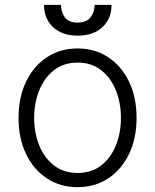

<svg xmlns="http://www.w3.org/2000/svg" viewBox="-20 -750 631 781"><path d="M295.5 11.4Q224.8 11.4 170.6 -24.5Q116.5 -60.4 85.9 -123.8Q55.4 -187.1 55.4 -270.2Q55.4 -354 85.9 -417.6Q116.5 -481.2 170.6 -517Q224.8 -552.9 295.5 -552.9Q366.1 -552.9 420.3 -517Q474.4 -481.2 505 -417.6Q535.5 -354 535.5 -270.2Q535.5 -187.1 505 -123.8Q474.4 -60.4 420.3 -24.5Q366.1 11.4 295.5 11.4ZM295.5 -46.5Q352.3 -46.5 391.5 -77.1Q430.8 -107.6 451.3 -158.4Q471.9 -209.2 471.9 -270.2Q471.9 -331.3 451.3 -382.5Q430.8 -433.6 391.5 -464.5Q352.3 -495.4 295.5 -495.4Q239 -495.4 199.6 -464.5Q160.2 -433.6 139.6 -382.5Q119 -331.3 119 -270.2Q119 -209.2 139.6 -158.4Q160.2 -107.6 199.6 -77.1Q239 -46.5 295.5 -46.5ZM365.1 -730.1H433.6Q433.9 -674.7 396.7 -639.7Q359.4 -604.8 295.5 -605.1Q233 -604.8 195.8 -639.7Q158.7 -674.7 159.1 -730.1H228.3Q228.3 -701 243.6 -679.7Q258.9 -658.4 295.5 -658Q332.4 -658.4 348.5 -679.9Q364.7 -701.3 365.1 -730.1Z"/></svg>

Font: Inter UI Light
Style: Regular
Weight: 300
Designer: Rasmus Andersson
Foundry: rsms
Version: 3.2;8d6f07862